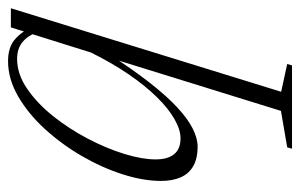

<svg xmlns="http://www.w3.org/2000/svg" viewBox="-154 -348 746 477"><g transform="rotate(-90 218.5 -109.0)"><path d="M182 216.5 313 -206H320Q283 -149 250.8 -108Q218.5 -67 190.5 -41Q162.5 -15 138.2 -2.8Q114 9.5 92.5 9.5Q64.5 9.5 45.5 -1Q26.5 -11.5 17.2 -32Q8 -52.5 8 -81.5Q8 -125.5 24.5 -177Q41 -228.5 70.2 -278.8Q99.5 -329 137.2 -370.2Q175 -411.5 218.2 -436.5Q261.5 -461.5 305.5 -461.5Q338.5 -461.5 357.8 -446Q377 -430.5 391.5 -401.5L379 -386.5Q369 -412.5 352.8 -425.8Q336.5 -439 311 -439Q273.5 -439 237.2 -414.2Q201 -389.5 169.2 -349.8Q137.5 -310 113.2 -263.8Q89 -217.5 75.2 -173Q61.5 -128.5 61.5 -95Q61.5 -64.5 74.5 -48.8Q87.5 -33 114 -33Q135 -33 161.5 -48Q188 -63 216.2 -91.8Q244.5 -120.5 272.8 -161.8Q301 -203 327 -255.5L376.5 -413.5L389.5 -454.5H437L229.5 217L298.5 232L295 244H88L91.5 232Z"/></g></svg>

Font: Newsreader 36pt Light
Style: Italic
Weight: 300
Italic angle: -17°
Designer: Hugues Gentile
Foundry: Production Type
Version: Version 1.003